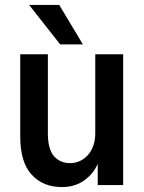

<svg xmlns="http://www.w3.org/2000/svg" viewBox="-20 -750 585 778"><path d="M231 8Q154 8 108 -42.5Q62 -93 62 -196V-530H174V-209Q174 -146 198.5 -117.5Q223 -89 265 -89Q285 -89 303.5 -97.5Q322 -106 336 -121.5Q350 -137 358 -159.5Q366 -182 366 -209V-530H479V0H376V-86Q358 -45 320.5 -18.5Q283 8 231 8ZM98 -730H220L316 -570H224Z"/></svg>

Font: Golos UI Medium
Style: Regular
Weight: 500
Designer: A.Korolkova, Vitaly Kuzmin
Foundry: ParaType Ltd
Version: Version 2.000